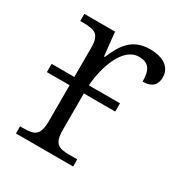

<svg xmlns="http://www.w3.org/2000/svg" viewBox="-134 -646 709 747"><g transform="rotate(30 220.5 -272.5)"><path d="M40 0H297V-32H266C215 -32 191 -38 191 -104V-267H332V-304H192C199 -396 237 -498 306 -498C348 -498 366 -477 366 -421C409 -421 426 -443 426 -474C426 -517 392 -545 329 -545C246 -545 216 -490 191 -431H187L176 -536H38V-504H47C105 -504 127 -497 127 -433V-304H25V-267H127V-107C127 -39 104 -32 52 -32H40Z"/></g></svg>

Font: Noto Serif Light
Style: Regular
Weight: 300
Designer: Monotype Design Team
Foundry: Monotype Imaging Inc.
Version: Version 2.013